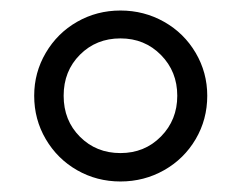

<svg xmlns="http://www.w3.org/2000/svg" viewBox="-20 -726 459 365"><path d="M126.5 -402.5C151.5 -388.2 179 -381 209 -381C239 -381 266.7 -388.2 292 -402.5C317.3 -416.8 337.3 -436.5 352 -461.5C366.7 -486.5 374 -514 374 -544C374 -573.3 366.7 -600.5 352 -625.5C337.3 -650.5 317.3 -670.2 292 -684.5C266.7 -698.8 239 -706 209 -706C179 -706 151.5 -698.8 126.5 -684.5C101.5 -670.2 81.7 -650.5 67 -625.5C52.3 -600.5 45 -573.3 45 -544C45 -514 52.3 -486.5 67 -461.5C81.7 -436.5 101.5 -416.8 126.5 -402.5ZM286 -466.5C265.3 -445.5 239.7 -435 209 -435C178.3 -435 152.7 -445.3 132 -466C111.3 -486.7 101 -512.7 101 -544C101 -575.3 111.3 -601.3 132 -622C152.7 -642.7 178.3 -653 209 -653C239.7 -653 265.3 -642.5 286 -621.5C306.7 -600.5 317 -574.7 317 -544C317 -513.3 306.7 -487.5 286 -466.5Z"/></svg>

Font: Rookery
Style: Regular
Weight: 400
Designer: Ryan Kimball / Julieta Ulanovsky
Foundry: Motorola Mobility LLC.
Version: Version 1.0